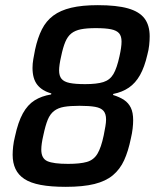

<svg xmlns="http://www.w3.org/2000/svg" viewBox="-20 -716 600 744"><path d="M235 8Q177 8 137.5 0.5Q98 -7 74.5 -22.5Q51 -38 40 -61.5Q29 -85 29 -116Q29 -131 31 -149Q33 -167 38 -187Q50 -243 68.5 -276.5Q87 -310 114 -327Q141 -344 178 -350L179 -354Q143 -364 124.5 -387.5Q106 -411 106 -453Q106 -469 109 -486.5Q112 -504 116 -524Q126 -570 142.5 -602.5Q159 -635 186.5 -655.5Q214 -676 256 -686Q298 -696 359 -696Q432 -696 476 -683.5Q520 -671 540 -644.5Q560 -618 560 -575Q560 -559 558 -540.5Q556 -522 551 -504Q540 -456 522.5 -425Q505 -394 479.5 -376.5Q454 -359 419 -352L418 -348Q444 -340 461 -328.5Q478 -317 487 -298.5Q496 -280 496 -250Q496 -236 494 -218Q492 -200 487 -179Q477 -130 461 -95Q445 -60 417.5 -37Q390 -14 346 -3Q302 8 235 8ZM244 -81Q290 -81 316.5 -88.5Q343 -96 357.5 -120Q372 -144 382 -192Q386 -212 388.5 -227Q391 -242 391 -253Q391 -275 381 -286.5Q371 -298 348.5 -302Q326 -306 288 -306Q252 -306 228.5 -302Q205 -298 189.5 -286Q174 -274 165 -252Q156 -230 148 -192Q144 -175 142 -161Q140 -147 140 -136Q140 -102 163.5 -91.5Q187 -81 244 -81ZM310 -390Q355 -390 380.5 -398Q406 -406 419.5 -429Q433 -452 443 -498Q447 -516 449 -530Q451 -544 451 -555Q451 -576 441.5 -587Q432 -598 410.5 -602.5Q389 -607 351 -607Q316 -607 293.5 -602.5Q271 -598 256.5 -586.5Q242 -575 233 -553.5Q224 -532 217 -498Q213 -481 211 -467Q209 -453 209 -443Q209 -422 218.5 -410.5Q228 -399 250 -394.5Q272 -390 310 -390Z"/></svg>

Font: Saira SemiCondensed Medium
Style: Italic
Weight: 500
Width: 4
Italic angle: -12°
Designer: Hector Gatti with collaboration of the Omnibus-Type team
Foundry: Omnibus-Type
Version: Version 1.101